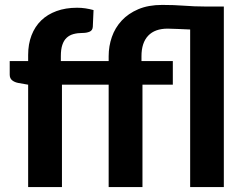

<svg xmlns="http://www.w3.org/2000/svg" viewBox="-20 -761 988 781"><path d="M94.5 0V-416.5L54.5 -423.5Q39 -426.5 29.2 -434.5Q19.5 -442.5 19.5 -457.5V-512.5H94.5V-537.5Q94.5 -581.5 108.2 -617.2Q122 -653 147.5 -677.8Q173 -702.5 210 -716Q247 -729.5 293.5 -729.5Q311.5 -729.5 327.8 -727Q344 -724.5 360.5 -720L357.5 -652Q356.5 -637 344.2 -632Q332 -627 317 -627Q296 -627 279.2 -622.5Q262.5 -618 251 -607.2Q239.5 -596.5 233.5 -578.2Q227.5 -560 227.5 -533V-512.5H422V-532.5Q422 -573 435 -610.5Q448 -648 474.8 -677Q501.5 -706 542.5 -723.5Q583.5 -741 640 -741Q687 -741 729.2 -737.8Q771.5 -734.5 813.5 -734.5H890.5V0H753.5V-641Q727.5 -642 702.8 -643.2Q678 -644.5 662 -644.5Q610 -644.5 582.8 -615.8Q555.5 -587 555.5 -532.5V-512.5H683V-416.5H559.5V0H422V-416.5H232V0Z"/></svg>

Font: LatoLatin Heavy
Style: Regular
Weight: 800
Designer: Lukasz Dziedzic with Adam Twardoch and Botio Nikoltchev
Foundry: tyPoland Lukasz Dziedzic
Version: Version 2.015; 2015-08-06; http://www.latofonts.com/